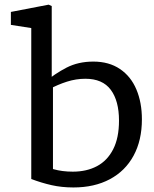

<svg xmlns="http://www.w3.org/2000/svg" viewBox="-20 -793 660 824"><path d="M114.2 -24.8V-700.5L140.2 -668.5L26.7 -686.2V-741.8L188.8 -773L202 -767V-432.7L207.3 -425.7V-33.8L144.2 -91.7Q173.2 -77.2 210 -66.8Q246.8 -56.3 292.5 -56.3Q351.8 -56.3 396.2 -79.9Q440.7 -103.5 465.7 -152.4Q490.7 -201.3 490.7 -275.2Q490.7 -360.2 455.4 -407.6Q420.2 -455 346.2 -455Q306.5 -455 267.2 -442.5Q227.8 -430 187.5 -408.3Q180.5 -404.3 173 -400L169.7 -438.2Q215.2 -476.8 265.6 -502.8Q316 -528.7 380.5 -528.7Q447.8 -528.7 494.8 -496.9Q541.7 -465.2 565.3 -409.2Q589 -353.2 589 -280.7Q589 -190.8 553.3 -125Q517.7 -59.2 451.3 -23.8Q385 11.5 295 11.5Q245.3 11.5 201.6 1.7Q157.8 -8.2 114.2 -24.8Z"/></svg>

Font: Monaspace Xenon Var ExtraLight
Style: Regular
Weight: 200
Designer: Riley Cran and the Lettermatic Team
Version: Version 1.200 (Monaspace Xenon Var)